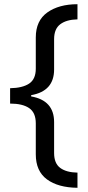

<svg xmlns="http://www.w3.org/2000/svg" viewBox="-20 -734 420 912"><path d="M348 158Q256 157 203 118Q150 79 150 -1V-148Q150 -199 118.5 -220.5Q87 -242 28 -242V-315Q87 -316 118.5 -337Q150 -358 150 -408V-556Q150 -636 205 -675Q260 -714 348 -714V-642Q296 -641 266.5 -619Q237 -597 237 -548V-404Q237 -301 128 -282V-276Q237 -257 237 -154V-7Q237 42 266 63.5Q295 85 348 86Z"/></svg>

Font: Noto Sans Rejang
Style: Regular
Weight: 400
Designer: Monotype Design Team
Foundry: Monotype Imaging Inc.
Version: Version 2.001; ttfautohint (v1.8.4.7-5d5b)